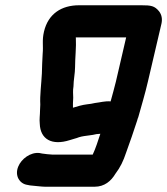

<svg xmlns="http://www.w3.org/2000/svg" viewBox="-20 -539 635 729"><path d="M257 -130V-147L258 -168C258 -184 256 -192 259 -211C259 -234 265 -261 265 -284C265 -320 270 -360 268 -395C267 -396 268 -396 268 -397H459L420 -229C414 -204 407 -180 400 -154C379 -156 360 -150 341 -148L326 -145C318 -144 313 -143 311 -143C293 -141 273 -135 257 -130ZM147 -419C139 -385 145 -366 142 -335C140 -308 140 -286 139 -260C137 -220 131 -176 133 -142L132 -120C132 -102 129 -87 131 -69C133 -11 176 15 245 -7C259 -12 268 -13 280 -18C293 -22 305 -23 319 -25L333 -27C340 -29 352 -31 361 -31C352 -4 343 25 332 48H179C171 48 146 45 140 44L130 42C96 38 61 64 49 94C35 129 55 159 84 163L94 165C107 166 139 170 151 170H339C377 170 402 148 418 121C437 96 448 73 459 40C474 0 487 -40 501 -82C502 -86 503 -90 505 -94C518 -141 531 -183 542 -231L593 -449C597 -467 594 -483 584 -496C567 -517 553 -519 517 -519H280C214 -519 163 -487 147 -419Z"/></svg>

Font: Electronic
Style: TiIt
Weight: 900
Version: Version 1.011